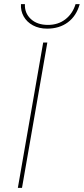

<svg xmlns="http://www.w3.org/2000/svg" viewBox="-20 -905 404 925"><path d="M188 -700H208L86 0H66ZM81 -885H100Q98 -842 128.5 -813.5Q159 -785 211 -785Q260 -785 295 -812Q330 -839 344 -885H364Q348 -828 307 -797.5Q266 -767 207 -767Q168 -767 138.5 -783Q109 -799 94 -826Q79 -853 81 -885Z"/></svg>

Font: Fixel Italic Variable Display Thin
Style: Italic
Weight: 100
Italic angle: -10°
Designer: AlfaBravo + MacPaw
Foundry: Kyrylo Tkachov, Marchela Mozhyna, Serhii Makarenko, Maria Weinstein, Zakhar Kryvoshyya
Version: Version 1.210;Glyphs 3.2 (3217)